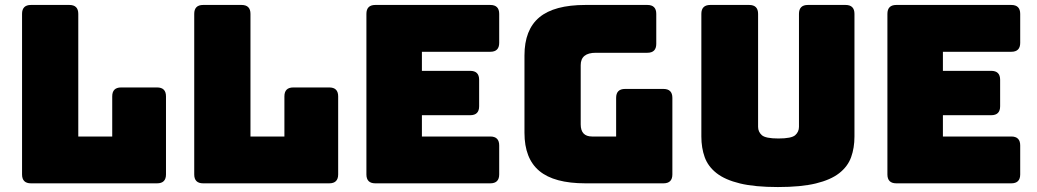

<svg xmlns="http://www.w3.org/2000/svg" viewBox="-20 -740 4187 775"><path d="M614 0H105Q69 0 69 -36V-684Q69 -720 105 -720H260Q296 -720 296 -684V-189H433V-351Q433 -387 469 -387H614Q650 -387 650 -351V-36Q650 0 614 0Z M1309 0H800Q764 0 764 -36V-684Q764 -720 800 -720H955Q991 -720 991 -684V-189H1128V-351Q1128 -387 1164 -387H1309Q1345 -387 1345 -351V-36Q1345 0 1309 0Z M1959 0H1495Q1459 0 1459 -36V-684Q1459 -720 1495 -720H1959Q1995 -720 1995 -684V-567Q1995 -531 1959 -531H1683V-454H1878Q1914 -454 1914 -418V-311Q1914 -275 1878 -275H1683V-189H1959Q1995 -189 1995 -153V-36Q1995 0 1959 0Z M2658 0H2343Q2217 0 2157 -50Q2097 -100 2097 -204V-516Q2097 -620 2157 -670Q2217 -720 2343 -720H2593Q2629 -720 2629 -684V-563Q2629 -527 2593 -527H2385Q2324 -527 2324 -477V-238Q2324 -189 2370 -189H2467V-345Q2467 -381 2503 -381H2658Q2694 -381 2694 -345V-36Q2694 0 2658 0Z M3429 -189Q3429 -143 3415.5 -105.5Q3402 -68 3367.5 -41Q3333 -14 3273 0.5Q3213 15 3120 15Q3027 15 2967 0.5Q2907 -14 2872.5 -41Q2838 -68 2824.5 -105.5Q2811 -143 2811 -189V-684Q2811 -720 2847 -720H3004Q3040 -720 3040 -684V-228Q3040 -208 3055 -194.5Q3070 -181 3122 -181Q3175 -181 3190 -194.5Q3205 -208 3205 -228V-684Q3205 -720 3241 -720H3393Q3429 -720 3429 -684Z M4062 0H3598Q3562 0 3562 -36V-684Q3562 -720 3598 -720H4062Q4098 -720 4098 -684V-567Q4098 -531 4062 -531H3786V-454H3981Q4017 -454 4017 -418V-311Q4017 -275 3981 -275H3786V-189H4062Q4098 -189 4098 -153V-36Q4098 0 4062 0Z"/></svg>

Font: Bungee Tint
Style: Regular
Weight: 400
Designer: David Jonathan Ross
Foundry: David Jonathan Ross
Version: Version 2.001